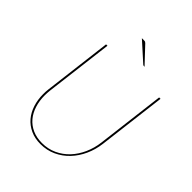

<svg xmlns="http://www.w3.org/2000/svg" viewBox="-243 -1017 1164 1164"><g transform="rotate(45 338.5 -435.5)"><path d="M309 -2Q360.5 -2 404.2 -22.2Q448 -42.5 480.8 -77.5Q513.5 -112.5 534.5 -159.5Q555.5 -206.5 562 -260L616 -700H628L574 -260Q567 -204.5 544.8 -155.8Q522.5 -107 487.8 -70.2Q453 -33.5 407 -12.2Q361 9 307 9Q258.5 9 220.8 -8.5Q183 -26 157.2 -56.2Q131.5 -86.5 118 -128Q104.5 -169.5 104.5 -217.5Q104.5 -228 105 -238.5Q105.5 -249 107 -260L161 -700H173L119 -261Q118 -250 117.2 -239.5Q116.5 -229 116.5 -218.5Q116.5 -172.5 129 -132.8Q141.5 -93 165.8 -64Q190 -35 226 -18.5Q262 -2 309 -2ZM305 -880Q313.5 -880 316.8 -878.5Q320 -877 324 -873L422 -769H416Q412.5 -769 408 -772L288 -880Z"/></g></svg>

Font: Lato Hairline
Style: Italic
Weight: 250
Italic angle: -7°
Designer: Lukasz Dziedzic
Foundry: Lukasz Dziedzic
Version: Version 1.104; Western+Polish opensource